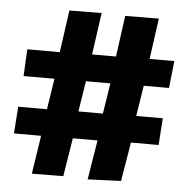

<svg xmlns="http://www.w3.org/2000/svg" viewBox="-48 -674 695 712"><g transform="rotate(5 300.0 -317.5)"><path d="M304 -8 328 -155H236L213 -12L96 -11L118 -154H17L24 -254H131L149 -369H34L39 -469H160L182 -626L302 -627L280 -471H369L390 -624L515 -625L494 -473H586L575 -372H481L463 -258H562L555 -158H452L428 -13ZM248 -256H339L357 -370H266Z"/></g></svg>

Font: Inconsolata Expanded Black
Style: Regular
Weight: 900
Width: 7
Monospace: yes
Designer: Raph Levien, Cyreal, Brenton Simpson
Foundry: Raph Levien, Cyreal, Google
Version: Version 3.001; ttfautohint (v1.8.2.53-6de2)